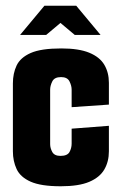

<svg xmlns="http://www.w3.org/2000/svg" viewBox="-20 -645 421 670"><path d="M192 5Q123 5 87 -11Q51 -27 38 -55Q25 -83 25 -117V-354Q25 -389 38 -416.5Q51 -444 87 -460Q123 -476 194 -476Q255 -476 291.5 -461Q328 -446 344 -419Q360 -392 360 -356V-280L230 -271V-332Q230 -346 222.5 -361Q215 -376 193 -376Q170 -376 162.5 -361Q155 -346 155 -332V-142Q155 -128 162.5 -114.5Q170 -101 191 -101Q215 -101 222.5 -114.5Q230 -128 230 -144V-196L360 -206V-117Q360 -81 344 -53.5Q328 -26 291.5 -10.5Q255 5 192 5ZM50 -523 135 -625H246L331 -523H241L191 -565L141 -523Z"/></svg>

Font: Smooch Sans ExtraBold
Style: Regular
Weight: 800
Designer: Robert E. Leuschke
Foundry: Robert E. Leuschke
Version: Version 1.010